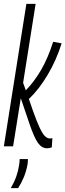

<svg xmlns="http://www.w3.org/2000/svg" viewBox="-22 -760 340 997"><path d="M-2 0 115 -740H163L98 -330L112 -291Q156 -336 191.5 -397Q227 -458 254 -543L298 -535Q271 -448 225.5 -371.5Q180 -295 128 -246L149 -185Q169 -129 183.5 -98Q198 -67 210 -54.5Q222 -42 235 -41Q241 -40 250 -43L247 5Q236 10 222 10Q195 10 175 -18Q155 -46 130 -120L86 -250L46 0ZM80 66H123Q123 78 121 94Q114 130 102 159.5Q90 189 72 217H34Q53 184 63 155Q73 126 77 98Q80 82 80 66Z"/></svg>

Font: Georama ExtraCondensed Light
Style: Italic
Weight: 300
Width: 2
Italic angle: -9°
Designer: Jean-Baptiste Levee
Foundry: Production Type
Version: Version 1.000